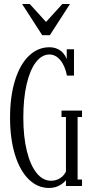

<svg xmlns="http://www.w3.org/2000/svg" viewBox="-20 -925 463 955"><path d="M318 -614H312V-680H348V-549H313Q303 -599 279.5 -626.5Q256 -654 226 -654Q188 -654 158.5 -615.5Q129 -577 112.5 -506Q96 -435 96 -340Q96 -245 113.5 -174Q131 -103 162 -64.5Q193 -26 234 -26Q259 -26 279.5 -39Q300 -52 311 -78L328 -62Q314 -28 286.5 -9Q259 10 224 10Q167 10 123 -33Q79 -76 54.5 -155.5Q30 -235 30 -340Q30 -445 54.5 -524.5Q79 -604 123.5 -647Q168 -690 226 -690Q259 -690 283 -671.5Q307 -653 318 -614ZM286 -375H388V-343H286ZM366 -32H388V0H308V-355H366ZM90 -905H128L228 -795H190L290 -905H328L228 -750H190Z"/></svg>

Font: Margherita Variable
Style: Regular
Weight: 400
Designer: James Puckett
Foundry: Dunwich Type Founders
Version: Version 1.008